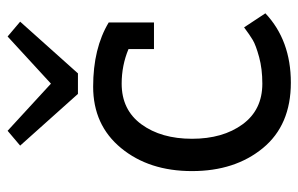

<svg xmlns="http://www.w3.org/2000/svg" viewBox="-160 -615 785 505"><g transform="rotate(-90 232.5 -362.5)"><path d="M426 -469V-350H356V-417Q313 -435 265 -435Q196 -435 158 -383Q120 -331 120 -250Q120 -169 158 -117Q196 -65 265 -65Q304 -65 335 -73.5Q366 -82 379.5 -90Q393 -98 413 -113L450 -57Q379 10 267.5 10Q156 10 95.5 -63.5Q35 -137 35 -250Q35 -363 95.5 -436.5Q156 -510 257 -510Q358 -510 426 -469ZM428 -702 292 -550H238L102 -702L141 -735L265 -621L389 -735Z"/></g></svg>

Font: Cherry Swash
Style: Regular
Weight: 400
Designer: Kasatkina Nataliya
Foundry: Nataliya Kasatkina
Version: Version 1.001